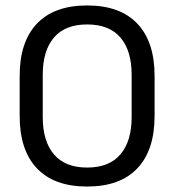

<svg xmlns="http://www.w3.org/2000/svg" viewBox="-20 -671 638 703"><path d="M299 12Q178 12 115 -54.8Q52 -121.5 52 -246V-393.5Q52 -517.5 115 -584.2Q178 -651 299 -651Q420 -651 483 -584.2Q546 -517.5 546 -393.5V-246Q546 -121.5 483 -54.8Q420 12 299 12ZM299 -57.5Q380 -57.5 421 -105.8Q462 -154 462 -242.5V-397Q462 -485.5 421 -533.5Q380 -581.5 299 -581.5Q218.5 -581.5 177.5 -533.5Q136.5 -485.5 136.5 -397V-242.5Q136.5 -154 177.5 -105.8Q218.5 -57.5 299 -57.5Z"/></svg>

Font: Anek Bangla
Style: Regular
Weight: 400
Designer: Sulekha Rajkumar (Bangla), Yesha Goshar (Latin)
Foundry: Ek Type
Version: Version 1.003